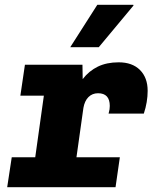

<svg xmlns="http://www.w3.org/2000/svg" viewBox="-20 -781 640 801"><path d="M10 0 29 -125H127L163 -382H65L84 -511H324L325 -451Q351 -485 388 -503Q425 -521 475 -521Q532 -521 564 -489Q596 -457 596 -402Q596 -379 592 -355Q588 -331 580 -307H433L437 -325Q438 -332 438 -339Q438 -392 389 -392Q365 -392 349 -376Q333 -360 328 -331L299 -125H480L462 0ZM273 -584 386 -761H536L537 -758L392 -584Z"/></svg>

Font: Chivo Mono Medium ExtraBold
Style: Italic
Weight: 800
Italic angle: -8.05°
Monospace: yes
Version: Version 1.008